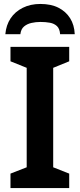

<svg xmlns="http://www.w3.org/2000/svg" viewBox="-20 -951 404 971"><path d="M330 0H33V-73L115 -105V-608L33 -641V-714H330V-641L249 -608V-105L330 -73ZM184 -931Q238 -931 275.5 -912Q313 -893 334.5 -859Q356 -825 358 -778H284Q282 -806 268 -819Q254 -832 232.5 -836Q211 -840 184 -840Q161 -840 139 -835Q117 -830 101.5 -817Q86 -804 83 -778H7Q11 -824 33.5 -858Q56 -892 95 -911.5Q134 -931 184 -931Z"/></svg>

Font: Noto Sans Display SemiBold
Style: Regular
Weight: 600
Designer: Monotype Design Team
Foundry: Monotype Imaging Inc.
Version: Version 2.003